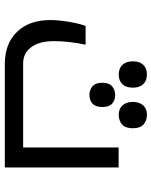

<svg xmlns="http://www.w3.org/2000/svg" viewBox="66 -712 645 818"><g transform="rotate(90 389.0 -302.5)"><path d="M252 0Q165.5 0 115.2 -52Q64.9 -104 64.9 -193.8Q64.9 -227.1 72 -270.5Q79.1 -314 89.8 -344.2H169.9Q154.8 -272 154.8 -209.2Q154.8 -146.5 180.7 -112.3Q206.5 -78.1 249 -78.1H607.9V-484.9H692.9V0ZM255.6 -589.8Q270.5 -605.5 296.6 -605.5Q322.8 -605.5 337.9 -589.8Q353 -574.2 353 -545.4Q353 -516.6 338.1 -501Q323.2 -485.4 297.1 -485.4Q271 -485.4 255.9 -501Q240.7 -516.6 240.7 -545.4Q240.7 -574.2 255.6 -589.8ZM428.2 -589.1Q442.9 -605.5 468 -605.5Q493.2 -605.5 509.5 -591.3Q525.9 -577.1 525.9 -545.4Q525.9 -513.7 509.5 -499.5Q493.2 -485.4 468 -485.4Q442.9 -485.4 428.2 -501.7Q413.6 -518.1 413.6 -545.4Q413.6 -572.8 428.2 -589.1ZM347.4 -457.3Q362.8 -470.2 384.5 -470.2Q406.2 -470.2 420.9 -457.3Q435.5 -444.3 435.5 -415.5Q435.5 -386.7 420.9 -373.5Q406.2 -360.4 384.5 -360.4Q362.8 -360.4 347.4 -373.5Q332 -386.7 332 -415.5Q332 -444.3 347.4 -457.3Z"/></g></svg>

Font: DroidArabicKufi
Style: Regular
Weight: 400
Designer: Pascal Zoghbi
Foundry: Ascender Corporation
Version: Version 1.00